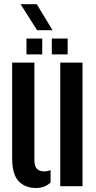

<svg xmlns="http://www.w3.org/2000/svg" viewBox="-20 -904 468 932"><path d="M39 -135.5V-600H147V-126.5Q147 -98 158.8 -85Q170.5 -72 195.5 -72Q210.5 -72 225.5 -78.5V-18Q197.5 8.5 155.5 8.5Q101 8.5 70 -25Q39 -58.5 39 -135.5ZM272.5 0V-600H380.5V0ZM231.5 -640V-717H308.5V-640ZM108.5 -640V-717H185V-640ZM160 -757.5 80 -883.5H158.5L235 -757.5Z"/></svg>

Font: Big Shoulders Stencil Display Thin
Style: Bold
Weight: 700
Version: Version 2.001